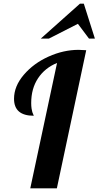

<svg xmlns="http://www.w3.org/2000/svg" viewBox="-20 -1020 534 1040"><path d="M56 -485Q56 -553 109 -615Q162 -677 243 -713.5Q324 -750 406 -750Q421 -750 447 -748L288 0H144L289 -679Q223 -652 186 -596Q149 -540 149 -462Q149 -445 151 -432Q153 -419 155 -413Q157 -407 160 -400.5Q163 -394 163 -393Q56 -393 56 -485ZM201 -811 413 -1000H434L494 -811H462L402 -891L245 -811Z"/></svg>

Font: Lobster Two
Style: Bold Italic
Weight: 700
Designer: Pablo Impallari
Foundry: Pablo Impallari. www.impallari.com
Version: Version 1.006